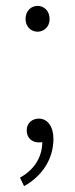

<svg xmlns="http://www.w3.org/2000/svg" viewBox="-20 -480 257 654"><path d="M108 -372C129 -372 149 -388 149 -415C149 -444 129 -460 108 -460C87 -460 67 -444 67 -415C67 -388 87 -372 108 -372ZM62 154C120 122 162 65 162 -7C162 -49 142 -76 112 -76C91 -76 71 -62 71 -36C71 -9 90 5 112 5C116 5 120 5 124 4C124 58 93 101 48 125Z"/></svg>

Font: Source Sans Pro Light
Style: Regular
Weight: 300
Designer: Paul D. Hunt
Foundry: Adobe Systems Incorporated
Version: Version 3.006;hotconv 1.0.111;makeotfexe 2.5.65597